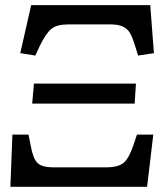

<svg xmlns="http://www.w3.org/2000/svg" viewBox="-20 -720 645 740"><path d="M244.1 -626Q199.2 -626 178.2 -608.9Q157.2 -591.8 132.8 -542L116.2 -505.9L58.1 -515.1L100.1 -700.2H559.1L573.2 -515.1L512.2 -505.9L501 -542Q490.7 -576.2 481.2 -592.5Q471.7 -608.9 453.9 -617.4Q436 -626 404.8 -626ZM104 -320.8 110.8 -397.9H503.9L499 -320.8ZM27.8 -201.2H89.8L98.1 -160.2Q106.9 -109.9 123.8 -92.5Q140.6 -75.2 185.1 -75.2H391.1Q436 -75.2 456.8 -92.8Q477.5 -110.4 494.1 -160.2L507.8 -201.2H570.8L546.9 0H20Z"/></svg>

Font: Literata Book SemiBold
Style: Italic
Weight: 600
Italic angle: -3°
Designer: Latin by Veronika Burian and Jose Scaglione. Greek by Irene Vlachou. Cyrillic by Vera Evstafieva
Foundry: TypeTogether
Version: Version 1.003;PS 001.003;hotconv 1.0.88;makeotf.lib2.5.64775